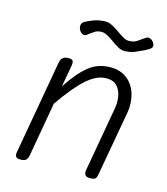

<svg xmlns="http://www.w3.org/2000/svg" viewBox="-106 -787 757 870"><g transform="rotate(15 272.0 -352.0)"><path d="M70.5 0Q51.5 0 48 -8.8Q44.5 -17.5 46 -24.5L124 -467Q126 -479 130.5 -486.2Q135 -493.5 143.2 -497Q151.5 -500.5 164.5 -500.5Q179 -500.5 183.2 -493.5Q187.5 -486.5 184.5 -469.5L166.5 -369Q214.5 -442 257.5 -475.8Q300.5 -509.5 356.5 -509.5Q406.5 -509.5 437.5 -483.8Q468.5 -458 480.2 -417Q492 -376 484 -330.5L429.5 -24.5Q429 -18.5 424.5 -9.2Q420 0 396.5 0Q378 0 373.2 -9.2Q368.5 -18.5 370 -27.5L424 -333Q429 -359 425.2 -387.5Q421.5 -416 404.5 -436.2Q387.5 -456.5 352 -456.5Q307.5 -456.5 260 -414.2Q212.5 -372 151.5 -283.5L106.5 -27.5Q105.5 -21.5 99.8 -10.8Q94 0 70.5 0ZM396 -597Q383 -597 367.8 -605.5Q352.5 -614 336.8 -625.5Q321 -637 305.8 -645.5Q290.5 -654 277 -654Q258 -654 244.8 -645.2Q231.5 -636.5 215.5 -624Q208.5 -619 201.5 -620Q194.5 -621 188.5 -626.2Q182.5 -631.5 179 -639.2Q175.5 -647 175.5 -655Q175.5 -663.5 180.8 -670.2Q186 -677 204.5 -685Q222 -693.5 241.2 -698.8Q260.5 -704 284 -704Q298.5 -704 314.8 -695.2Q331 -686.5 347 -675.2Q363 -664 377.8 -655.2Q392.5 -646.5 404.5 -646.5Q429.5 -646.5 443.5 -656.8Q457.5 -667 476.5 -679.5Q487 -686.5 496.8 -682.2Q506.5 -678 512.8 -669.2Q519 -660.5 519 -653.5Q519 -644.5 511.5 -639Q504 -633.5 486 -624Q467.5 -615 446.5 -606Q425.5 -597 396 -597Z"/></g></svg>

Font: Edu AU VIC WA NT Pre
Style: Regular
Weight: 400
Designer: Tina and Corey Anderson, Eben Sorkin, Mirko Velimirovic
Foundry: Google for Education
Version: Version 1.001